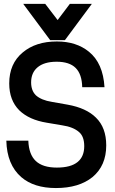

<svg xmlns="http://www.w3.org/2000/svg" viewBox="-20 -930 586 976"><path d="M210 -910.2 272.9 -828.1 335 -910.2H446.8L310.1 -726.1H234.9L98.1 -910.2ZM87.9 -29.8Q15.1 -93.3 12.2 -214.8H124Q126.5 -145 161.9 -111.6Q197.3 -78.1 269 -78.1Q340.3 -78.1 375 -106.9Q408.2 -134.3 408.2 -187Q408.2 -235.4 382.8 -257.8Q353 -284.7 295.9 -293L217.8 -306.2Q127.9 -320.8 78.1 -369.1Q26.9 -420.4 26.9 -505.9Q26.9 -606.4 95.2 -663.1Q161.6 -719.2 269 -719.2Q368.2 -719.2 432.1 -667Q503.9 -608.9 511.2 -486.8H397.9Q396.5 -552.7 364.7 -584.5Q333 -616.2 268.1 -616.2Q203.6 -616.2 169.9 -586.9Q138.2 -559.6 138.2 -511.2Q138.2 -469.7 162.1 -445.8Q190.4 -420.4 244.1 -412.1L324.2 -397.9Q418.9 -380.9 467.8 -332Q520 -281.2 520 -190.9Q520 -87.9 450.2 -29.8Q381.3 25.9 264.2 25.9Q152.3 25.9 87.9 -29.8Z"/></svg>

Font: D-DIN-PRO SemiBold
Style: Bold
Weight: 600
Designer: datto
Foundry: CyberFei
Version: Version 1.000;hotconv 1.0.109;makeotfexe 2.5.65596